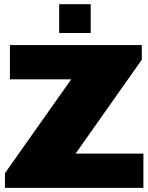

<svg xmlns="http://www.w3.org/2000/svg" viewBox="-20 -905 715 925"><path d="M417 -746.1H265.1V-884.8H417ZM663.1 -617.2 344.2 -165H670.9V0H3.9V-70.8L323.2 -522.9H27.8V-688H663.1Z"/></svg>

Font: Archivo-RBTV
Style: Regular
Weight: 500
Designer: Hector Gatti
Foundry: Hector Gatti
Version: ""